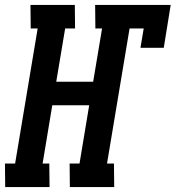

<svg xmlns="http://www.w3.org/2000/svg" viewBox="-50 -755 709 775"><path d="M-29 0 -30 -95H11L102 -640H74L73 -735H252L253 -640H213L177 -425H326L362 -640H335L334 -735H639L611 -562H517L530 -640H473L382 -95H410L411 0H232L231 -95H271L310 -330H161L122 -95H149L150 0Z"/></svg>

Font: Iosevka QP
Style: Bold Italic
Weight: 700
Italic angle: -9°
Designer: Belleve Invis
Foundry: Belleve Invis
Version: Version 20.0.0; ttfautohint (v1.8.4)